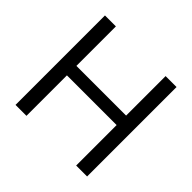

<svg xmlns="http://www.w3.org/2000/svg" viewBox="-174 -905 1091 1091"><g transform="rotate(45 372.0 -359.5)"><path d="M171.9 -718.8V-401.4H571.3V-718.8H659.2V0H571.3V-325.2H171.9V0H84V-718.8Z"/></g></svg>

Font: Min Sans
Style: Regular
Weight: 400
Designer: Jinseong-Kim, NotoSansCJK, Nunito
Foundry: Jinseong-Kim
Version: Version 1.400;Glyphs 3.1.2 (3151)